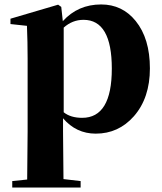

<svg xmlns="http://www.w3.org/2000/svg" viewBox="-20 -583 729 862"><path d="M266 -79Q297 -54 349 -54Q482 -54 482 -275Q482 -494 355 -494Q305 -494 266 -459ZM262 -488Q330 -563 434 -563Q529 -563 589 -489Q653 -410 653 -276Q653 -143 581 -61Q512 17 410 17Q322 17 263 -52V7Q263 65 265 221L342 230V259H35V230L102 223Q104 65 104 7V-320Q104 -395 101 -467L27 -475V-499L241 -562L255 -552Z"/></svg>

Font: Source Han Serif CN Heavy
Style: Regular
Weight: 900
Designer: Ryoko NISHIZUKA  (kana & ideographs); Frank Grießhammer (Latin, Greek & Cyrillic); Wenlong ZHANG  (bopomofo); Sandoll Co
Foundry: Adobe Systems Incorporated
Version: Version 1.000;PS 1;hotconv 16.6.53;makeotf.lib2.5.65590